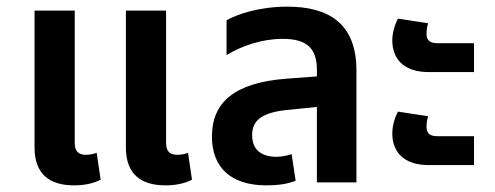

<svg xmlns="http://www.w3.org/2000/svg" viewBox="-20 -549 1489 578"><path d="M203 9C232 9 260 4 283 -8L271 -89C261 -85 249 -83 239 -83C215 -83 205 -94 205 -120V-517H84V-105C84 -24 130 9 203 9ZM478 9C507 9 535 4 558 -8L546 -89C536 -85 524 -83 514 -83C490 -83 480 -94 480 -120V-517H359V-105C359 -24 405 9 478 9Z M870 -5 858 -85C845 -81 829 -77 813 -77C767 -77 739 -98 739 -142C739 -187 768 -212 855 -219L934 -227V0H1053V-337C1053 -478 970 -529 845 -529C762 -529 696 -507 662 -488V-383C707 -411 769 -432 831 -432C902 -432 934 -405 934 -339V-319L841 -312C685 -300 618 -240 618 -138C618 -44 676 9 782 9C815 9 847 5 870 -5Z M1271 -332H1407V-419H1296C1272 -419 1264 -430 1264 -447C1264 -459 1266 -471 1269 -479L1178 -493C1167 -472 1161 -448 1161 -427C1161 -377 1190 -332 1271 -332ZM1271 -52H1407V-139H1296C1272 -139 1264 -150 1264 -167C1264 -179 1266 -191 1269 -199L1178 -213C1167 -192 1161 -168 1161 -147C1161 -97 1190 -52 1271 -52Z"/></svg>

Font: Noto Sans Thai UI SemiCondensed Semi
Style: Regular
Weight: 600
Width: 4
Designer: Monotype Design Team
Foundry: Monotype Imaging Inc.
Version: Version 1.901